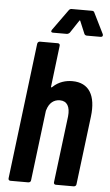

<svg xmlns="http://www.w3.org/2000/svg" viewBox="-59 -914 543 952"><g transform="rotate(5 212.5 -437.5)"><path d="M306 -820 332 -758C334 -753 339 -750 345 -750H413C422 -750 426 -755 423 -764L372 -867C370 -873 365 -875 360 -875H259C253 -875 248 -873 244 -867L170 -764C164 -755 168 -750 176 -750H244C250 -750 256 -753 260 -758L301 -820C303 -823 305 -823 306 -820ZM293 -519C262 -519 226 -510 197 -482C194 -478 190 -478 190 -482L215 -688C216 -695 212 -700 205 -700H116C109 -700 104 -695 103 -688L20 -12C19 -5 23 0 30 0H119C126 0 132 -5 132 -12L175 -361C176 -363 176 -365 177 -367C187 -400 209 -419 240 -419C276 -419 292 -391 287 -343L246 -12C245 -5 249 0 256 0H345C352 0 358 -5 358 -12L400 -352C413 -457 377 -519 293 -519Z"/></g></svg>

Font: Barlow Condensed SemiBold
Style: Italic
Weight: 600
Width: 3
Italic angle: -7°
Designer: Jeremy Tribby
Foundry: Tribby Type
Version: Version 1.422;hotconv 1.0.109;makeotfexe 2.5.65596